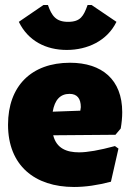

<svg xmlns="http://www.w3.org/2000/svg" viewBox="-20 -733 526 765"><path d="M12 -236C12 -74 118 12 275 12C320 12 369 5 422 -9L452 -141L438 -151C375 -134 328 -126 295 -126C245 -126 205 -142 192 -194L440 -196L461 -221C465 -244 467 -266 467 -286C467 -416 386 -483 259 -483C105 -483 12 -390 12 -236ZM246 -534C328 -534 407 -570 444 -646L345 -713H329C313 -669 301 -646 251 -646C203 -646 186 -670 171 -713H153L55 -646C92 -570 163 -534 246 -534ZM190 -288C198 -335 220 -359 257 -359C287 -359 302 -341 302 -306L300 -292Z"/></svg>

Font: Luna Sans Black
Style: Regular
Weight: 900
Designer: Juan Pablo del Peral
Foundry: Huerta Tipografica
Version: Version 2.001; ttfautohint (v1.5)